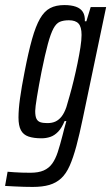

<svg xmlns="http://www.w3.org/2000/svg" viewBox="-59 -538 439 758"><path d="M70 200Q54 200 35.5 199.5Q17 199 -2 198Q-21 197 -39 196L-29 140Q-17 141 -3 142Q11 143 27 143.5Q43 144 61 144Q93 144 113.5 135Q134 126 147 108Q160 90 169 62.5Q178 35 188 -4Q191 -17 195 -31.5Q199 -46 203 -60H196Q185 -33 170.5 -18Q156 -3 139.5 2.5Q123 8 105 8Q74 8 53.5 1Q33 -6 23.5 -24Q14 -42 14 -74Q14 -106 20 -149.5Q26 -193 38 -254Q53 -332 67.5 -383.5Q82 -435 99 -464.5Q116 -494 139 -506Q162 -518 195 -518Q222 -518 240.5 -511.5Q259 -505 268 -491Q277 -477 276 -454H282L299 -510H360L268 -71Q255 -8 242.5 38.5Q230 85 216 116.5Q202 148 182.5 166Q163 184 136 192Q109 200 70 200ZM128 -52Q147 -52 160.5 -58.5Q174 -65 184.5 -78.5Q195 -92 203 -115Q208 -132 216 -160Q224 -188 232 -221Q240 -254 247 -288Q254 -322 258.5 -351Q263 -380 263 -400Q263 -432 251 -445Q239 -458 213 -458Q192 -458 177.5 -452Q163 -446 152 -425.5Q141 -405 130 -364.5Q119 -324 105 -255Q94 -199 87 -156Q80 -113 80 -100Q80 -79 85 -69Q90 -59 100.5 -55.5Q111 -52 128 -52Z"/></svg>

Font: Saira UltraCondensed Medium
Style: Italic
Weight: 500
Width: 1
Italic angle: -12°
Designer: Hector Gatti with collaboration of the Omnibus-Type team
Foundry: Omnibus-Type
Version: Version 1.101